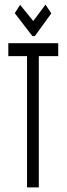

<svg xmlns="http://www.w3.org/2000/svg" viewBox="-20 -811 290 831"><path d="M177 -791 124 -720 67 -790 44 -754 120 -655H131L202 -753ZM97 0H148V-568H232V-624H16V-568H97Z"/></svg>

Font: Inconsolata UltraCondensed Thin
Style: Regular
Weight: 100
Width: 1
Monospace: yes
Designer: Raph Levien, Cyreal, Brenton Simpson
Foundry: Raph Levien, Cyreal, Google
Version: Version 3.100